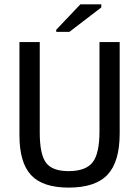

<svg xmlns="http://www.w3.org/2000/svg" viewBox="-20 -852 640 882"><path d="M529.8 -239.3Q529.8 -108.9 474.1 -49.6Q418.5 9.8 295.4 9.8Q176.3 9.8 122.8 -47.6Q69.3 -105 69.3 -230.5V-658.7H162.6V-243.2Q162.6 -143.6 191.2 -104.7Q219.7 -65.9 294.9 -65.9Q373.5 -65.9 405.3 -106Q437 -146 437 -249.5V-658.7H529.8ZM238.3 -705.6V-715.3L349.1 -832H445.3V-817.9L298.8 -705.6Z"/></svg>

Font: Liberation Mono
Style: Regular
Weight: 400
Monospace: yes
Designer: Steve Matteson
Foundry: Ascender Corporation
Version: Version 2.1.5